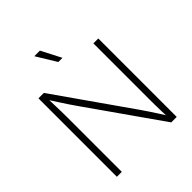

<svg xmlns="http://www.w3.org/2000/svg" viewBox="-250 -1101 1259 1259"><g transform="rotate(-45 379.5 -471.0)"><path d="M102.1 0V-727.5H152.3L519 -204.1Q535.2 -181.2 552.5 -154.8Q569.8 -128.4 588.4 -100.1Q606.9 -71.8 625 -42L615.7 -41Q614.3 -71.3 613.3 -100.8Q612.3 -130.4 612.1 -158Q611.8 -185.5 611.8 -210V-727.5H657.2V0H606.4L251.5 -505.9Q232.9 -531.7 215.1 -558.8Q197.3 -585.9 177.2 -616.7Q157.2 -647.5 133.8 -684.6L143.6 -685.5Q144.5 -650.4 145.5 -618.2Q146.5 -585.9 147.2 -557.6Q147.9 -529.3 147.9 -506.3V0ZM362.8 -803.7 278.3 -941.9H330.1L401.4 -803.7Z"/></g></svg>

Font: Inter 16pt ExtraLight
Style: Regular
Weight: 250
Version: Version 4.001;git-66647c0bb